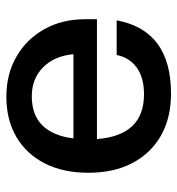

<svg xmlns="http://www.w3.org/2000/svg" viewBox="3 -553 558 604"><g transform="rotate(90 282.0 -251.0)"><path d="M523.5 -250Q523.5 -170.5 494 -112.8Q464.5 -55 410.8 -23.5Q357 8 284 8Q213 8 158 -23.8Q103 -55.5 71.8 -111.5Q40.5 -167.5 40.5 -239V-277H417.5Q406 -425 277 -425Q224 -425 192.5 -402Q161 -379 153 -339H44Q75.5 -510 274.5 -510Q351 -510 406.8 -478.2Q462.5 -446.5 493 -388.2Q523.5 -330 523.5 -250ZM283 -72Q398.5 -72 415.5 -203H150.5Q156 -143 191.8 -107.5Q227.5 -72 283 -72Z"/></g></svg>

Font: Overused Grotesk Medium
Style: Regular
Weight: 525
Version: Version 0.004